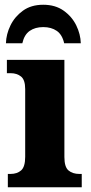

<svg xmlns="http://www.w3.org/2000/svg" viewBox="-20 -788 382 808"><path d="M13 0V-56H24Q52 -56 69 -71Q86 -86 86 -128V-413Q86 -452 68.5 -466Q51 -480 25 -480H9V-536H251V-127Q251 -85 268.5 -70.5Q286 -56 314 -56H324V0ZM5 -606Q6 -644 24 -681Q42 -718 76.5 -743Q111 -768 162 -768Q213 -768 248 -743Q283 -718 301 -681Q319 -644 320 -606H250Q242 -642 219 -658Q196 -674 162 -674Q128 -674 105 -658Q82 -642 74 -606Z"/></svg>

Font: Noto Serif SemiCondensed ExtraBold
Style: Regular
Weight: 800
Width: 4
Designer: Monotype Design Team
Foundry: Monotype Imaging Inc.
Version: Version 2.015